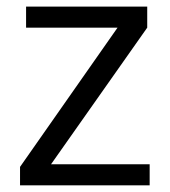

<svg xmlns="http://www.w3.org/2000/svg" viewBox="-20 -555 508 575"><path d="M428.2 0H40V-55.2L332 -472.2H58.1V-535.2H420.9V-472.2L132.8 -63H428.2Z"/></svg>

Font: Shl
Style: Regular
Weight: 400
Foundry: Saber Rastikerdar (saber.rastikerdar@gmail.com)
Version: Version 3.4.0